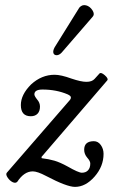

<svg xmlns="http://www.w3.org/2000/svg" viewBox="-20 -710 443 755"><path d="M222.2 -502.9Q212.4 -492.7 202.4 -492.9Q192.4 -493.2 189.9 -501.7Q187.5 -510.3 194.8 -523.9L292 -680.2Q303.2 -692.9 318.4 -689Q333.5 -685.1 343.5 -669.7Q353.5 -654.3 344.2 -644ZM274.9 24.9Q242.7 24.9 161.1 -18.1Q127 -36.1 108.9 -36.1Q74.7 -36.1 47.9 4.9Q41 11.7 29.8 6.3Q18.6 1 10 -11.7Q1.5 -24.4 6.8 -30.8L254.9 -316.9Q258.8 -320.8 258.8 -327.1Q258.8 -333 246.1 -338.9Q201.7 -357.9 147 -357.9Q115.2 -357.9 115.2 -338.9Q115.2 -332.5 126 -318.8Q137.2 -306.2 137.2 -291Q137.2 -272.9 127.7 -262.9Q118.2 -252.9 101.1 -252.9Q62 -252.9 62 -296.9Q62 -337.9 102.1 -377.9Q143.6 -416 194.8 -416Q219.7 -416 261.2 -400.9Q298.8 -388.2 319.8 -388.2Q341.8 -388.2 352.1 -399.9L371.1 -420.9Q377 -427.2 392.1 -414.1Q407.2 -400.9 401.9 -394L143.1 -92.8L144 -87.9Q172.4 -84.5 194.1 -78.1Q215.8 -71.8 246.1 -55.2Q288.6 -30.8 301.8 -30.8Q317.4 -30.8 326.2 -40.3Q335 -49.8 335 -66.9Q335 -76.7 323.2 -89.8Q311 -104 311 -121.1Q311 -154.8 349.1 -154.8Q365.7 -154.8 376.5 -139.6Q387.2 -124.5 387.2 -105Q387.2 -55.7 351.8 -15.4Q316.4 24.9 274.9 24.9Z"/></svg>

Font: Junicode SmCond Medium
Style: Italic
Weight: 500
Width: 4
Italic angle: -11°
Designer: Peter S. Baker
Version: Version 2.206